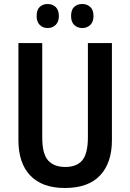

<svg xmlns="http://www.w3.org/2000/svg" viewBox="-20 -929 651 959"><path d="M539 -229Q539 -116 480 -53Q421 10 304 10Q191 10 131.5 -52Q72 -114 72 -229V-714H191V-242Q191 -160 220.5 -127.5Q250 -95 306 -95Q364 -95 391.5 -129Q419 -163 419 -243V-714H539ZM163 -849Q163 -880 178.5 -894.5Q194 -909 218 -909Q242 -909 258 -894Q274 -879 274 -849Q274 -820 258 -804.5Q242 -789 218 -789Q194 -789 178.5 -804.5Q163 -820 163 -849ZM335 -849Q335 -880 350.5 -894.5Q366 -909 391 -909Q415 -909 431 -894Q447 -879 447 -849Q447 -820 431 -804.5Q415 -789 391 -789Q366 -789 350.5 -804.5Q335 -820 335 -849Z"/></svg>

Font: Noto Sans Gujarati Condensed SemiBold
Style: Regular
Weight: 600
Width: 3
Designer: Jelle Bosma - Monotype Design Team, Universal Thirst
Foundry: Monotype Imaging Inc.
Version: Version 2.106; ttfautohint (v1.8.4.7-5d5b)